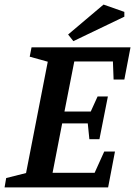

<svg xmlns="http://www.w3.org/2000/svg" viewBox="-33 -820 591 840"><path d="M-13 0 -6 -41 81 -63 176 -550 97 -572 105 -613H538L511 -472H464L461 -551H292L249 -332H364L394 -398H439L402 -211H358L351 -280H239L197 -64H381L423 -157H470L440 0ZM288 -640 265 -669 420 -800 511 -768V-747Z"/></svg>

Font: Manuale SemiBold
Style: Italic
Weight: 600
Italic angle: -11°
Designer: Eduardo Tunni / Pablo Cosgaya
Foundry: Eduardo Tunni / Pablo Cosgaya
Version: Version 1.002